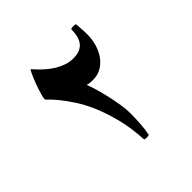

<svg xmlns="http://www.w3.org/2000/svg" viewBox="-129 -491 663 663"><g transform="rotate(-45 202.5 -160.0)"><path d="M331.5 -331.5Q331.5 -307.6 325 -284.9Q318.4 -262.2 305.9 -244.6Q293.5 -227.1 275.6 -216.6Q257.8 -206.1 234.9 -206.1Q228 -206.1 221.2 -206.5Q214.4 -207 206.5 -209.5Q211.9 -196.3 218.5 -174.1Q225.1 -151.9 230.7 -127Q236.3 -102.1 240.2 -77.6Q244.1 -53.2 244.1 -36.1Q244.1 -8.8 242.4 16.6Q240.7 42 236.3 63Q236.3 64 233.2 64.9Q230 65.9 225.1 65.9Q220.2 65.9 216.8 65.2Q213.4 64.5 213.4 63Q210.4 5.4 198.5 -42Q186.5 -89.4 170.7 -126.7Q154.8 -164.1 136.7 -191.7Q118.7 -219.2 103.8 -237.5Q88.9 -255.9 78.9 -265.4Q68.8 -274.9 68.8 -275.9Q68.8 -282.2 71.5 -292.7Q74.2 -303.2 78.1 -315.2Q82 -327.1 86.7 -339.4Q91.3 -351.6 95.7 -361.6Q100.1 -371.6 103.3 -377.9Q106.4 -384.3 107.4 -384.3Q108.9 -384.3 113.8 -378.4Q118.7 -372.6 127.2 -364Q135.7 -355.5 147.5 -345.5Q159.2 -335.4 173.3 -326.9Q187.5 -318.4 203.9 -312.5Q220.2 -306.6 238.8 -306.6Q272.9 -306.6 288.8 -325.4Q304.7 -344.2 304.7 -381.3Q304.7 -383.8 307.9 -384.8Q311 -385.7 316.4 -385.7Q318.8 -385.7 323.2 -385.3Q327.6 -384.8 328.1 -383.8Q328.6 -383.3 329.1 -377.7Q329.6 -372.1 330.1 -364.3Q330.6 -356.4 331.1 -347.7Q331.5 -338.9 331.5 -331.5Z"/></g></svg>

Font: Scheherazade
Style: Bold
Weight: 700
Version: Version 2.100 (build 932/914)